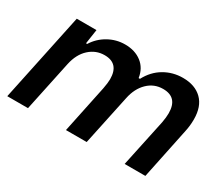

<svg xmlns="http://www.w3.org/2000/svg" viewBox="-99 -772 1154 1003"><g transform="rotate(30 478.5 -271.0)"><path d="M124 -532H243L230 -445H237Q265 -490 311.5 -516Q358 -542 411 -542Q471 -542 511 -511Q551 -480 559 -425H567Q597 -482 648 -512Q699 -542 760 -542Q833 -542 875 -501Q917 -460 917 -382Q917 -344 909 -308L845 0H720L781 -287Q787 -319 787 -344Q787 -440 699 -440Q645 -440 606.5 -402.5Q568 -365 555 -302L491 0H366L426 -287Q433 -324 433 -345Q433 -440 346 -440Q294 -440 254.5 -404Q215 -368 201 -303L137 0H12Z"/></g></svg>

Font: Mona Sans SemiBold
Style: Italic
Weight: 600
Italic angle: -11.7°
Designer: Deni Anggara
Foundry: GitHub
Version: Version 2.000